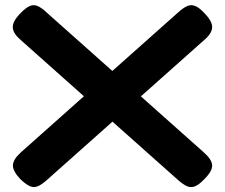

<svg xmlns="http://www.w3.org/2000/svg" viewBox="-20 -720 888 758"><path d="M787 -13Q766 9 750 15.5Q734 22 718 15Q702 8 681 -11L63 -561Q32 -587 30.5 -611Q29 -635 60 -667Q81 -689 97 -696Q113 -703 129 -696Q145 -689 166 -669L784 -119Q816 -91 817.5 -68Q819 -45 787 -13ZM60 -13Q30 -45 31 -68Q32 -91 63 -119L681 -669Q703 -689 719 -696Q735 -703 751.5 -696Q768 -689 788 -667Q819 -635 817.5 -611Q816 -587 785 -561L167 -11Q146 8 130 15Q114 22 98 15Q82 8 60 -13Z"/></svg>

Font: Fredoka SemiExpanded SemiBold
Style: Regular
Weight: 600
Width: 6
Designer: Ben Nathan
Foundry: Milena B. Brandão, Ben Nathan
Version: Version 2.001